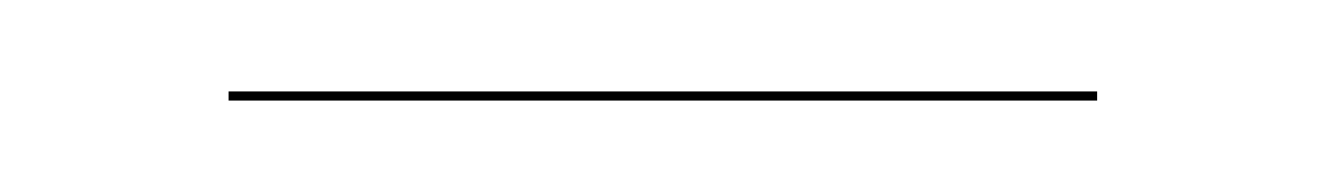

<svg xmlns="http://www.w3.org/2000/svg" viewBox="-20 -711 290 42"><path d="M30 -689V-691H220V-689Z"/></svg>

Font: FiraGO Two
Style: Regular
Weight: 100
Designer: bBox Type
Foundry: bBox Type GmbH
Version: Version 1.001